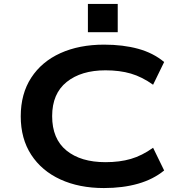

<svg xmlns="http://www.w3.org/2000/svg" viewBox="-20 -941 920 972"><path d="M506 11Q381 11 286 -32.5Q191 -76 138 -157.5Q85 -239 85 -352Q85 -466 138 -547.5Q191 -629 286 -672Q381 -715 507 -715Q603 -715 679.5 -694Q756 -673 811 -627L755 -512Q699 -552 642.5 -568.5Q586 -585 514 -585Q391 -585 317.5 -526Q244 -467 244 -353Q244 -238 316.5 -179Q389 -120 514 -120Q586 -120 642.5 -136.5Q699 -153 755 -193L811 -78Q756 -33 679 -11Q602 11 506 11ZM425 -778V-921H576V-778Z"/></svg>

Font: Nunito Sans 7pt Expanded
Style: Bold
Weight: 700
Width: 7
Designer: Vernon Adams
Foundry: Vernon Adams
Version: Version 3.101;gftools[0.9.27]